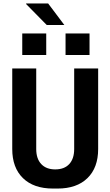

<svg xmlns="http://www.w3.org/2000/svg" viewBox="-20 -1083 640 1113"><path d="M287 10Q175 10 113 -50.5Q51 -111 51 -219V-686H190V-219Q190 -163 219 -132Q248 -101 300 -101Q353 -101 381.5 -132Q410 -163 410 -219V-686H549V-219Q549 -111 487 -50.5Q425 10 314 10ZM353 -938H251L131 -1060L132 -1063H259ZM499 -764H360V-889H499ZM248 -764H109V-889H248Z"/></svg>

Font: Chivo Mono SemiBold
Style: Regular
Weight: 600
Monospace: yes
Designer: Hector Gatti
Foundry: Omnibus-Type
Version: Version 1.008